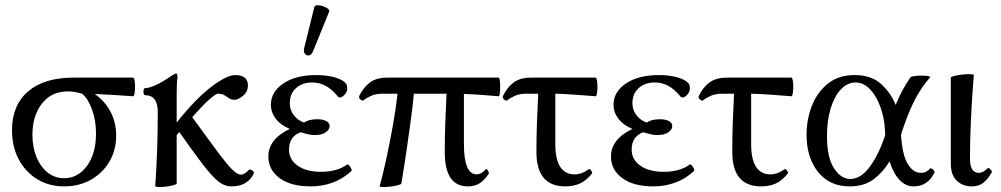

<svg xmlns="http://www.w3.org/2000/svg" viewBox="-20 -719 3920 752"><path d="M231 11Q172 11 126 -17Q80 -45 53.5 -94.5Q27 -144 27 -209Q27 -307 90 -361Q153 -415 268 -415H501Q505 -415 507 -404Q509 -393 509 -378.5Q509 -364 507 -353Q505 -342 501 -342Q463 -345 427 -347Q391 -349 351 -351Q391 -323 413 -281Q435 -239 435 -188Q435 -131 408.5 -86Q382 -41 336 -15Q290 11 231 11ZM231 -21Q285 -21 320.5 -69Q356 -117 356 -196Q356 -246 341 -288.5Q326 -331 302 -352Q271 -361 246 -361Q181 -361 144 -313Q107 -265 107 -191Q107 -142 123 -103.5Q139 -65 167 -43Q195 -21 231 -21Z M588 10Q593 -60 595.5 -134.5Q598 -209 598 -279Q598 -346 549 -346Q544 -346 542.5 -353Q541 -360 542.5 -367Q544 -374 549 -374Q564 -374 590.5 -386Q617 -398 647 -419Q664 -431 670 -431Q675 -431 675 -417Q673 -399 672.5 -380Q672 -361 672 -343V-239Q746 -332 807 -378.5Q868 -425 901 -425Q951 -425 951 -384Q951 -360 932 -344Q913 -328 898 -328Q886 -328 877.5 -334Q869 -340 859 -346Q849 -352 833 -352Q826 -352 802.5 -332Q779 -312 733 -260Q759 -224 787 -186Q815 -148 840 -114Q872 -72 891 -53.5Q910 -35 924 -35Q937 -35 954 -53Q958 -58 968 -51.5Q978 -45 972 -35Q946 11 887 11Q859 11 835 -8.5Q811 -28 775 -74Q751 -106 727 -139Q703 -172 682 -202Q677 -196 672 -189V0Q672 3 659 6.5Q646 10 629.5 12Q613 14 600.5 13.5Q588 13 588 10Z M1197 11Q1119 11 1075 -21.5Q1031 -54 1031 -106Q1031 -174 1115 -214Q1079 -229 1060 -254Q1041 -279 1041 -309Q1041 -359 1089.5 -392Q1138 -425 1220 -425Q1259 -425 1291 -416Q1323 -407 1335 -392Q1340 -386 1340 -371Q1340 -360 1330 -348.5Q1320 -337 1311 -337Q1305 -337 1299 -346Q1257 -396 1203 -396Q1164 -396 1139.5 -374Q1115 -352 1115 -315Q1115 -288 1131 -267.5Q1147 -247 1171 -239Q1190 -252 1222 -252Q1244 -252 1257.5 -245Q1271 -238 1271 -225Q1271 -212 1256 -201Q1241 -190 1213 -190Q1199 -190 1185 -193.5Q1171 -197 1157 -201Q1112 -184 1112 -133Q1112 -94 1146 -70Q1180 -46 1238 -46Q1267 -46 1293.5 -53Q1320 -60 1340 -75Q1342 -77 1347 -71.5Q1352 -66 1355.5 -59Q1359 -52 1355 -48Q1322 -18 1282 -3.5Q1242 11 1197 11ZM1206 -518Q1200 -504 1190.5 -502Q1181 -500 1174.5 -508Q1168 -516 1171 -529L1211 -691Q1213 -698 1222.5 -698.5Q1232 -699 1244 -695Q1256 -691 1264 -685Q1272 -679 1269 -673Z M1467 10Q1481 -40 1494.5 -103.5Q1508 -167 1519.5 -232Q1531 -297 1537 -352H1479Q1453 -352 1434.5 -344Q1416 -336 1405 -327Q1400 -322 1392 -329Q1384 -336 1387 -343Q1402 -375 1427.5 -395Q1453 -415 1498 -415H1933Q1936 -415 1937.5 -404Q1939 -393 1939 -378.5Q1939 -364 1937.5 -353Q1936 -342 1933 -342Q1898 -345 1864 -347.5Q1830 -350 1797 -351V-155Q1797 -36 1847 -36Q1864 -36 1882 -55Q1886 -60 1891 -51Q1896 -42 1895 -40Q1877 -12 1857.5 -0.5Q1838 11 1812 11Q1722 11 1722 -124Q1722 -180 1724 -237.5Q1726 -295 1729 -352H1601Q1597 -308 1589 -248.5Q1581 -189 1571.5 -124Q1562 -59 1552 0Q1551 3 1538 6.5Q1525 10 1508 12Q1491 14 1478.5 13.5Q1466 13 1467 10Z M2194 11Q2081 11 2081 -124Q2081 -180 2083 -237.5Q2085 -295 2088 -352H2042Q2016 -352 1997.5 -344Q1979 -336 1968 -327Q1963 -322 1955 -329Q1947 -336 1950 -343Q1965 -375 1990.5 -395Q2016 -415 2061 -415H2313Q2316 -415 2318 -404Q2320 -393 2320 -378.5Q2320 -364 2318 -353Q2316 -342 2313 -342Q2273 -345 2233.5 -348Q2194 -351 2155 -352V-155Q2155 -36 2231 -36Q2258 -36 2284 -55Q2290 -60 2295.5 -51Q2301 -42 2299 -40Q2277 -12 2252 -0.5Q2227 11 2194 11Z M2539 11Q2461 11 2417 -21.5Q2373 -54 2373 -106Q2373 -174 2457 -214Q2421 -229 2402 -254Q2383 -279 2383 -309Q2383 -359 2431.5 -392Q2480 -425 2562 -425Q2601 -425 2633 -416Q2665 -407 2677 -392Q2682 -386 2682 -371Q2682 -360 2672 -348.5Q2662 -337 2653 -337Q2647 -337 2641 -346Q2599 -396 2545 -396Q2506 -396 2481.5 -374Q2457 -352 2457 -315Q2457 -288 2473 -267.5Q2489 -247 2513 -239Q2532 -252 2564 -252Q2586 -252 2599.5 -245Q2613 -238 2613 -225Q2613 -212 2598 -201Q2583 -190 2555 -190Q2541 -190 2527 -193.5Q2513 -197 2499 -201Q2454 -184 2454 -133Q2454 -94 2488 -70Q2522 -46 2580 -46Q2609 -46 2635.5 -53Q2662 -60 2682 -75Q2684 -77 2689 -71.5Q2694 -66 2697.5 -59Q2701 -52 2697 -48Q2664 -18 2624 -3.5Q2584 11 2539 11Z M2961 11Q2848 11 2848 -124Q2848 -180 2850 -237.5Q2852 -295 2855 -352H2809Q2783 -352 2764.5 -344Q2746 -336 2735 -327Q2730 -322 2722 -329Q2714 -336 2717 -343Q2732 -375 2757.5 -395Q2783 -415 2828 -415H3080Q3083 -415 3085 -404Q3087 -393 3087 -378.5Q3087 -364 3085 -353Q3083 -342 3080 -342Q3040 -345 3000.5 -348Q2961 -351 2922 -352V-155Q2922 -36 2998 -36Q3025 -36 3051 -55Q3057 -60 3062.5 -51Q3068 -42 3066 -40Q3044 -12 3019 -0.5Q2994 11 2961 11Z M3308 11Q3229 11 3184 -45.5Q3139 -102 3139 -191Q3139 -250 3159.5 -303.5Q3180 -357 3222 -391Q3264 -425 3327 -425Q3393 -425 3431.5 -389.5Q3470 -354 3488 -308Q3500 -337 3513.5 -363Q3527 -389 3546 -416Q3548 -419 3561 -421Q3574 -423 3589.5 -423Q3605 -423 3615 -421Q3625 -419 3623 -416Q3601 -391 3582.5 -362Q3564 -333 3546 -292Q3528 -251 3509 -192Q3514 -111 3535.5 -76.5Q3557 -42 3587 -42Q3608 -42 3622 -58Q3625 -63 3633.5 -55.5Q3642 -48 3640 -43Q3614 11 3558 11Q3527 11 3503 -14.5Q3479 -40 3464 -87Q3440 -46 3402.5 -17.5Q3365 11 3308 11ZM3219 -186Q3219 -102 3246.5 -60Q3274 -18 3310 -18Q3352 -18 3387.5 -67Q3423 -116 3447 -190Q3446 -200 3446 -210Q3444 -255 3429 -298Q3414 -341 3388.5 -368.5Q3363 -396 3331 -396Q3299 -396 3273.5 -369Q3248 -342 3233.5 -294.5Q3219 -247 3219 -186Z M3786 11Q3750 11 3727 -11.5Q3704 -34 3704 -78V-415Q3704 -418 3717.5 -421.5Q3731 -425 3749 -427Q3767 -429 3780.5 -428.5Q3794 -428 3794 -425Q3787 -338 3783 -253.5Q3779 -169 3779 -97Q3779 -42 3814 -42Q3830 -42 3847 -59Q3851 -64 3859 -56Q3867 -48 3864 -43Q3846 -13 3828.5 -1Q3811 11 3786 11Z"/></svg>

Font: Junicode SmExp
Style: Regular
Weight: 400
Width: 6
Designer: Peter S. Baker
Version: Version 2.205; ttfautohint (v1.8.4)